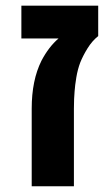

<svg xmlns="http://www.w3.org/2000/svg" viewBox="-20 -651 382 671"><path d="M90.8 0V-271.5Q90.8 -370.6 125 -439Q150.4 -487.3 184.6 -516.6H54.7V-631.3H323.2V-524.9Q302.2 -508.3 286.1 -482.4Q270 -456.5 260.3 -432.1Q251.5 -408.7 246.8 -380.9Q242.2 -353 240.7 -332Q239.7 -320.3 239 -305.2Q238.3 -290 238.3 -271.5V0Z"/></svg>

Font: Open Sans
Style: Bold
Weight: 700
Designer: Monotype Design Team
Foundry: Monotype Imaging Inc.
Version: Version 3.000; ttfautohint (v1.8.4)